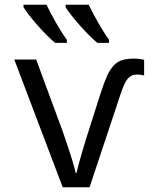

<svg xmlns="http://www.w3.org/2000/svg" viewBox="-20 -786 640 806"><path d="M40 -536.1H131.8L241.2 -240.2Q245.1 -229.5 250.2 -214.1Q255.4 -198.7 261.2 -181.6Q267.1 -164.6 272.9 -146.5Q278.8 -128.4 283.7 -112.1Q288.6 -95.7 292.5 -81.8Q296.4 -67.9 297.9 -59.1H300.8Q304.2 -73.7 310.3 -96.4Q316.4 -119.1 323.7 -144.3Q331.1 -169.4 338.6 -194.1Q346.2 -218.8 352.1 -236.8L401.9 -393.1Q416.5 -438.5 429.4 -467Q442.4 -495.6 458.3 -512Q474.1 -528.3 494.4 -534.2Q514.6 -540 543.9 -540Q556.6 -540 567.4 -538.3Q578.1 -536.6 585 -535.2V-469.2Q579.6 -470.7 571.8 -471.9Q564 -473.1 555.2 -473.1Q542.5 -473.1 532.7 -468.5Q522.9 -463.9 515.1 -454.1Q507.3 -444.3 500.2 -428.5Q493.2 -412.6 485.8 -390.1L356 0H243.2ZM437.5 -606H388.7Q372.1 -619.6 352.1 -639.9Q332 -660.2 313.2 -681.6Q294.4 -703.1 278.8 -722.9Q263.2 -742.7 255.4 -755.9V-766.1H352.5Q360.4 -749.5 370.8 -729.7Q381.3 -710 392.6 -690.2Q403.8 -670.4 415.5 -651.9Q427.2 -633.3 437.5 -619.1ZM260.7 -606H211.4Q194.8 -619.6 174.8 -639.9Q154.8 -660.2 136 -681.6Q117.2 -703.1 101.8 -722.9Q86.4 -742.7 78.6 -755.9V-766.1H175.3Q183.1 -749.5 193.6 -729.7Q204.1 -710 215.3 -690.2Q226.6 -670.4 238.3 -651.9Q250 -633.3 260.7 -619.1Z"/></svg>

Font: Noto Mono
Style: Regular
Weight: 400
Designer: Monotype Design Team
Foundry: Monotype Imaging Inc.
Version: Version 1.00